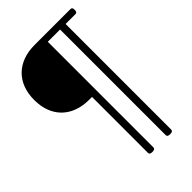

<svg xmlns="http://www.w3.org/2000/svg" viewBox="-487 -1583 2159 2159"><g transform="rotate(-45 592.5 -504.0)"><path d="M596 390Q553 390 553 362V-528H511Q375 -528 275.5 -580.5Q176 -633 122.5 -731Q69 -829 69 -964Q69 -1065 99.5 -1145Q130 -1225 187.5 -1281.5Q245 -1338 326.5 -1368Q408 -1398 511 -1398H1080Q1095 -1398 1101.5 -1389.5Q1108 -1381 1108 -1358Q1108 -1336 1101.5 -1327Q1095 -1318 1080 -1318H923V362Q923 390 879 390Q835 390 835 362V-1318H640V362Q640 390 596 390Z"/></g></svg>

Font: Playwrite FR Trad
Style: Regular
Weight: 400
Designer: Veronika Burian, José Scaglione
Foundry: TypeTogether
Version: Version 1.000